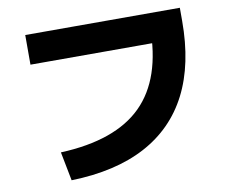

<svg xmlns="http://www.w3.org/2000/svg" viewBox="-82 -833 1165 976"><g transform="rotate(-10 500.0 -345.0)"><path d="M182 -110Q466 -122 602.5 -257.5Q739 -393 739 -661L820 -576H107V-729H905V-661Q905 -438 826.5 -284.5Q748 -131 593.5 -49Q439 33 211 39Z"/></g></svg>

Font: M PLUS 2 Thin ExtraBold
Style: Regular
Weight: 800
Version: Version 1.001